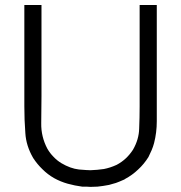

<svg xmlns="http://www.w3.org/2000/svg" viewBox="-20 -727 724 766"><path d="M468.8 -7.8Q456.1 -2 442.4 2.9Q429.7 6.8 415 10.7Q389.6 15.6 369.1 17.6Q347.7 18.6 340.8 18.6Q332 18.6 324.2 17.6Q316.4 17.6 307.6 17.6Q278.3 13.7 250 5.9Q221.7 -2 195.3 -16.6Q169.9 -31.2 149.4 -51.8Q128.9 -71.3 112.3 -96.7Q84 -145.5 81.1 -196.3Q77.1 -248 77.1 -302.7Q77.1 -341.8 77.1 -380.9Q77.1 -419.9 77.1 -459Q77.1 -496.1 77.1 -533.2Q77.1 -570.3 77.1 -607.4Q77.1 -631.8 77.1 -657.2Q77.1 -682.6 77.1 -707Q79.1 -707 81.1 -707Q83 -707 85 -707Q90.8 -707 96.7 -707Q102.5 -707 108.4 -707Q112.3 -707 117.2 -707Q121.1 -707 125 -707Q129.9 -707 134.8 -707Q139.6 -707 145.5 -707Q145.5 -706.1 145.5 -704.1Q145.5 -702.1 145.5 -700.2Q145.5 -647.5 145.5 -593.8Q145.5 -541 145.5 -488.3Q145.5 -452.1 145.5 -415Q145.5 -378.9 145.5 -342.8Q145.5 -290 144.5 -235.4Q143.6 -181.6 168.9 -133.8Q179.7 -115.2 193.4 -101.6Q207 -86.9 224.6 -76.2Q260.7 -54.7 294.9 -50.8Q329.1 -47.9 340.8 -47.9Q368.2 -48.8 394.5 -52.7Q419.9 -57.6 445.3 -69.3Q465.8 -80.1 482.4 -95.7Q498 -110.4 510.7 -129.9Q534.2 -170.9 535.2 -213.9Q537.1 -257.8 537.1 -302.7Q537.1 -341.8 537.1 -380.9Q537.1 -419.9 537.1 -459Q537.1 -496.1 537.1 -533.2Q537.1 -570.3 537.1 -607.4Q537.1 -631.8 537.1 -657.2Q537.1 -682.6 537.1 -707Q539.1 -707 541 -707Q543 -707 544.9 -707Q550.8 -707 556.6 -707Q562.5 -707 568.4 -707Q573.2 -707 577.1 -707Q581.1 -707 585 -707Q589.8 -707 594.7 -707Q599.6 -707 605.5 -707Q605.5 -706.1 605.5 -704.1Q605.5 -702.1 605.5 -700.2Q605.5 -647.5 605.5 -593.8Q605.5 -541 605.5 -488.3Q605.5 -452.1 605.5 -415Q605.5 -378.9 605.5 -342.8Q605.5 -295.9 605.5 -249Q605.5 -246.1 605.5 -243.2Q605.5 -198.2 594.7 -156.2Q590.8 -141.6 585 -127.9Q579.1 -114.3 572.3 -100.6Q554.7 -72.3 531.2 -50.8Q507.8 -28.3 478.5 -12.7Q476.6 -10.7 473.6 -9.8Q471.7 -8.8 468.8 -7.8Z"/></svg>

Font: LeFont
Style: Light
Weight: 300
Designer: Leryon MEDIA
Version: Version 1.0